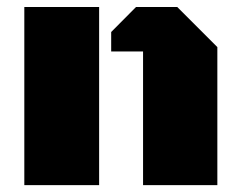

<svg xmlns="http://www.w3.org/2000/svg" viewBox="-20 -539 702 559"><path d="M396.5 0V-389.2H303.7V-445.8L376 -518.6H496.1L612.8 -401.9V0ZM50.8 0V-518.6H268.6V0Z"/></svg>

Font: Black Ops One
Style: Regular
Weight: 400
Designer: James Grieshaber, Eben Sorkin
Foundry: Sorkin Type Co.
Version: Version 1.004; ttfautohint (v1.8.4.7-5d5b)